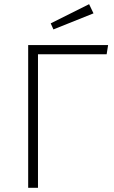

<svg xmlns="http://www.w3.org/2000/svg" viewBox="-20 -900 548 920"><path d="M491 -640H162V0H115V-684H498ZM428 -836 236 -759 223 -788 407 -880Z"/></svg>

Font: FiraGO ExtraLight
Style: Regular
Weight: 200
Designer: bBox Type
Foundry: bBox Type GmbH
Version: Version 1.001